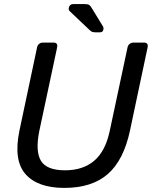

<svg xmlns="http://www.w3.org/2000/svg" viewBox="-20 -908 742 938"><path d="M75 -270 161 -676Q163 -687 171 -693.5Q179 -700 189 -700H241Q264 -700 259 -676L172 -268Q152 -169 180 -122.5Q208 -76 298 -76Q385 -76 440 -122.5Q495 -169 516 -268L603 -676Q605 -687 613.5 -693.5Q622 -700 632 -700H683Q706 -700 701 -676L615 -270Q584 -125 506.5 -57.5Q429 10 294 10Q164 10 104.5 -57.5Q45 -125 75 -270ZM316 -869Q320 -888 337 -888H395Q409 -888 415.5 -884Q422 -880 428 -869L483 -779Q487 -773 485 -763Q482 -750 468 -750H449Q438 -750 431.5 -752Q425 -754 418 -761L320 -854Q314 -861 316 -869Z"/></svg>

Font: SVN-Rubik
Style: Italic
Weight: 400
Italic angle: -12°
Designer: Hubert and Fischer
Foundry: Hubert & Fischer
Version: Version 2.101; ttfautohint (v1.8.3)